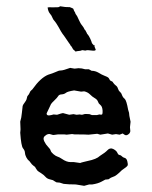

<svg xmlns="http://www.w3.org/2000/svg" viewBox="-20 -584 487 616"><path d="M44.9 -158.2 45.9 -168.9 44.9 -193.8Q48.8 -205.6 50.3 -222.7Q51.8 -240.2 52.7 -244.1Q53.7 -248 59.1 -254.9Q64 -261.7 64.9 -264.6Q65.9 -267.6 66.4 -270Q66.9 -272.9 67.4 -274.4Q67.9 -275.9 69.3 -277.3Q73.2 -281.2 75.2 -286.6Q77.1 -292 80.6 -294.4Q84 -296.9 85 -298.8Q109.9 -334 134.3 -344.2Q148.9 -348.6 158.7 -353Q168 -357.9 175.3 -357.9Q182.6 -357.9 205.1 -366.2Q207 -366.2 219.2 -363.8L231.9 -365.2Q242.7 -365.2 252.9 -361.8Q258.8 -361.8 265.1 -361.8L273.9 -356.9Q285.6 -356.9 296.4 -350.6Q306.6 -344.2 314.5 -341.3Q323.2 -337.9 326.2 -335.9Q329.1 -334 330.6 -330.6Q332 -327.1 333 -326.2Q334 -325.2 336.4 -324.2Q338.9 -323.2 340.3 -322.3Q341.8 -321.3 343.3 -318.4Q346.2 -314 351.1 -310.1Q356.4 -306.6 358.4 -299.8Q360.4 -293 365.2 -289.1Q369.6 -285.2 371.1 -279.8Q374 -271.5 379.9 -267.1Q385.7 -262.2 391.1 -231.9L394 -222.2L395 -212.4L398.9 -193.4L397 -175.8Q397 -170.9 397.9 -166Q398.9 -161.1 395 -155.8Q387.2 -147.9 380.9 -150.9L373.5 -155.8L363.8 -151.9L352.1 -153.8L339.8 -151.9L326.2 -155.8L301.8 -151.9L292 -154.8L264.2 -151.9Q255.9 -152.8 219.2 -152.8L212.4 -153.8H210L193.8 -151.9L186.5 -152.8H166L151.9 -150.9Q148.9 -150.9 143.6 -152.8Q138.7 -154.8 134.8 -153.8Q128.4 -152.3 122.6 -146.5Q117.2 -140.6 122.1 -130.4Q127 -120.1 134.3 -112.8Q141.6 -105.5 142.6 -100.6Q144 -95.7 151.4 -89.4Q159.2 -83 164.6 -81.5Q169.9 -80.1 178.7 -74.2Q193.4 -64 206.1 -64H216.8L237.8 -61Q238.3 -62 241.2 -62.5Q244.1 -63 246.6 -64Q249 -64.9 260.7 -67.4Q290 -73.2 300.8 -84Q317.4 -94.2 325.2 -102.5Q333 -110.8 343.3 -106Q353.5 -100.6 356 -94.7Q358.9 -88.9 360.4 -87.9Q361.8 -86.9 364.3 -86.4Q367.2 -85.9 368.2 -85Q369.1 -84 371.1 -82.5Q373 -81.1 374 -80.1Q375 -79.1 380.9 -77.1Q386.7 -75.2 388.7 -65.4Q391.1 -56.6 389.2 -52.7Q387.2 -48.8 371.1 -38.1Q352.1 -19 343.8 -17.1Q335.4 -14.6 328.1 -8.8L317.9 -7.8Q315.9 -6.8 305.2 -1Q294.4 4.9 275.9 7.8H266.1L250 12.2L223.1 7.8Q199.7 7.8 184.1 5.9L171.9 2L161.1 1Q159.2 0 155.3 -2.4Q151.4 -4.9 149.9 -5.9Q147.9 -6.8 141.1 -8.3Q131.3 -10.3 126 -16.6Q120.6 -22.9 111.3 -28.8Q102.1 -34.2 99.6 -37.1Q97.2 -40 94.7 -44.4Q92.8 -48.8 90.8 -49.8Q88.9 -50.8 86.9 -52.7Q85 -54.7 82 -57.1Q79.1 -60.1 76.7 -64Q74.2 -67.9 71.8 -69.3Q69.3 -70.8 64.5 -79.1Q60.1 -87.9 60.1 -93.3Q60.1 -100.6 53.7 -108.4Q47.9 -115.7 44.9 -158.2ZM163.1 -215.8Q179.2 -221.2 182.1 -221.2L202.1 -215.8L215.8 -217.8L225.6 -215.8L235.8 -216.8Q242.2 -214.8 247.1 -216.8Q252 -218.8 257.3 -218.3Q262.7 -217.8 267.1 -217.8L274.9 -214.8H291L298.8 -216.8Q303.7 -215.8 306.6 -216.3Q309.6 -216.8 309.1 -229.5Q308.1 -242.2 302.7 -246.6Q297.9 -251 296.9 -252.4Q295.9 -253.9 294.9 -256.8Q293.9 -259.8 292.5 -261.7Q291 -263.7 288.6 -266.1Q286.1 -268.1 282.7 -270Q276.4 -273.4 268.6 -281.2Q261.2 -288.6 250 -291L240.2 -290Q219.7 -293.9 217.8 -293.9Q196.3 -290.5 191.4 -286.1Q186 -281.7 177.7 -281.2Q169.4 -280.8 166.5 -275.4Q163.6 -270.5 154.8 -262.2Q146 -253.9 143.6 -250Q141.6 -246.1 137.7 -237.3Q133.8 -228.5 130.9 -223.1Q127.9 -218.3 131.8 -214.8Q135.7 -211.9 151.9 -216.8ZM269.5 -460Q273.9 -450.2 274.4 -447.3Q274.9 -444.3 282.2 -437.5V-437L287.1 -424.8Q287.1 -419.9 273.4 -421.9Q259.8 -423.8 256.8 -422.4Q253.9 -420.9 249 -422.4Q244.1 -423.8 241.7 -422.4Q239.3 -420.9 232.4 -420.4Q225.6 -419.9 224.1 -418.9Q222.2 -418 220.2 -420.4Q218.8 -422.9 216.8 -423.8Q214.8 -424.8 212.9 -428.7Q210.9 -432.6 209.5 -434.6Q208 -436 204.1 -440.9L206.1 -439.9Q203.1 -442.9 195.8 -454.1Q188.5 -465.3 185.1 -469.7Q181.2 -474.1 175.3 -483.9Q169.9 -494.1 168.5 -496.1Q167 -498 166.5 -499.5Q166 -501 161.1 -508.3Q156.2 -515.6 153.3 -518.6Q150.4 -521.5 147.9 -527.8Q146 -533.7 140.1 -540.5Q134.3 -547.4 132.8 -560.1Q132.8 -561 151.4 -560.5Q169.9 -560.1 170.9 -562.5Q171.9 -564.9 179.2 -563Q187 -561 204.1 -561Q214.8 -557.1 215.3 -555.7Q217.8 -547.9 219.7 -545.9Q221.2 -543.9 221.7 -541.5Q222.2 -539.1 224.1 -537.1Q227.1 -534.2 232.4 -521.5Q237.8 -508.8 243.7 -502Q249 -495.1 250 -492.2Q251 -489.3 252.4 -488.3Q253.9 -487.3 255.4 -483.9Q256.8 -481 257.8 -479.5Q258.8 -478 258.8 -477.1Q258.8 -476.1 261.7 -473.1Q264.6 -470.2 269.5 -460ZM282.2 -439Q282.2 -439.9 283.2 -439Q285.2 -435.1 284.2 -435.1Q283.7 -435.5 282.2 -437.5Z"/></svg>

Font: AntiqueNobleRegular
Style: Regular
Weight: 400
Version: Version 0.1